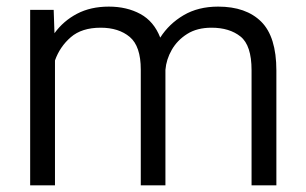

<svg xmlns="http://www.w3.org/2000/svg" viewBox="-20 -558 922 578"><path d="M283.2 -474.6Q226.1 -474.6 193.1 -446Q160.2 -417.5 145.5 -376V0H70.8V-528.3H141.6L144 -458Q170.9 -495.1 211.9 -516.6Q252.9 -538.1 307.6 -538.1Q361.8 -538.1 402.6 -515.9Q443.4 -493.7 462.4 -444.8Q488.8 -486.3 532.7 -512.2Q576.7 -538.1 636.7 -538.1Q720.7 -538.1 766.4 -492.7Q812 -447.3 812 -345.7V0H737.3V-346.7Q737.3 -421.4 704.1 -448Q670.9 -474.6 616.7 -474.6Q573.2 -474.6 543.5 -455.8Q513.7 -437 497.1 -408Q480.5 -378.9 478 -347.7V0H403.8V-348.6Q403.8 -418.9 370.6 -446.8Q337.4 -474.6 283.2 -474.6Z"/></svg>

Font: Vazirmatn FD Light
Style: Regular
Weight: 300
Designer: Saber Rastikerdar
Foundry: Saber Rastikerdar
Version: Version 33.003